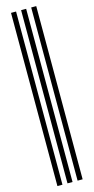

<svg xmlns="http://www.w3.org/2000/svg" viewBox="-154 -947 538 1103"><g transform="rotate(-15 115.0 -395.0)"><path d="M160 120V-910H190V120ZM40 120V-910H70V120ZM100 120V-910H130V120Z"/></g></svg>

Font: Big Shoulders Inline Text Black
Style: Regular
Weight: 900
Designer: Patric King
Foundry: XO Type Co
Version: Version 1.000